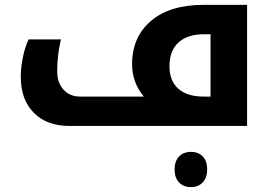

<svg xmlns="http://www.w3.org/2000/svg" viewBox="-20 -515 1115 785"><path d="M264.2 0Q171.9 0 118.4 -53.7Q64.9 -107.4 64.9 -201.2Q64.9 -238.8 73.7 -281.5Q82.5 -324.2 97.2 -354H229Q213.9 -289.1 213.9 -223.1Q213.9 -176.8 239.7 -148.4Q265.6 -120.1 308.1 -120.1H567.9Q520 -178.2 520 -252Q520 -363.8 597.2 -429.4Q674.3 -495.1 812 -495.1H990.2V0ZM840.8 -120.1V-375H814.9Q746.6 -375 709.7 -341.3Q672.9 -307.6 672.9 -244.1Q672.9 -184.6 709 -152.3Q745.1 -120.1 813 -120.1ZM761.2 250Q730 250 711.9 230.7Q693.8 211.4 693.8 178.2Q693.8 144.5 711.7 125.2Q729.5 106 761.2 106Q791.5 106 809.3 125Q827.1 144 827.1 178.2Q827.1 211.4 808.8 230.7Q790.5 250 761.2 250Z"/></svg>

Font: DroidArabicKufi-Bold
Style: Bold
Weight: 700
Designer: Pascal Zoghbi
Foundry: Ascender Corporation
Version: Version 1.00